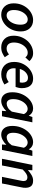

<svg xmlns="http://www.w3.org/2000/svg" viewBox="1254 -1797 555 3103"><g transform="rotate(90 1531.5 -245.5)"><path d="M217 12Q135 12 84.5 -42.5Q34 -97 34 -188Q34 -259 57 -316.5Q80 -374 119 -416Q158 -458 206 -480.5Q254 -503 304 -503Q387 -503 437.5 -449Q488 -395 488 -303Q488 -233 465 -175Q442 -117 403 -75Q364 -33 316 -10.5Q268 12 217 12ZM229 -75Q268 -75 302.5 -105Q337 -135 358 -186Q379 -237 379 -300Q379 -356 357 -386Q335 -416 293 -416Q254 -416 219.5 -386Q185 -356 163.5 -305.5Q142 -255 142 -192Q142 -137 164 -106Q186 -75 229 -75Z M744 12Q663 12 610 -40.5Q557 -93 557 -188Q557 -254 579.5 -311Q602 -368 641 -411.5Q680 -455 731 -479Q782 -503 839 -503Q884 -503 916 -485Q948 -467 968 -443L908 -378Q891 -398 874 -407Q857 -416 832 -416Q788 -416 750.5 -385.5Q713 -355 690 -304Q667 -253 667 -192Q667 -137 692 -106Q717 -75 766 -75Q795 -75 817.5 -86.5Q840 -98 859 -113L905 -45Q877 -25 838.5 -6.5Q800 12 744 12Z M1178 12Q1090 12 1035.5 -42.5Q981 -97 981 -196Q981 -265 1004.5 -321Q1028 -377 1067 -418Q1106 -459 1153.5 -481Q1201 -503 1249 -503Q1306 -503 1340 -479Q1374 -455 1389.5 -414Q1405 -373 1405 -322Q1405 -291 1397.5 -262Q1390 -233 1385 -220H1085Q1079 -167 1094.5 -134Q1110 -101 1139.5 -85.5Q1169 -70 1206 -70Q1232 -70 1259 -82Q1286 -94 1306 -109L1346 -40Q1316 -19 1273.5 -3.5Q1231 12 1178 12ZM1094 -288H1311Q1313 -298 1314.5 -308Q1316 -318 1316 -329Q1316 -365 1298.5 -392.5Q1281 -420 1236 -420Q1192 -420 1152 -385Q1112 -350 1094 -288Z M1611 12Q1547 12 1509 -34.5Q1471 -81 1471 -167Q1471 -238 1493 -299Q1515 -360 1552 -405.5Q1589 -451 1636.5 -477Q1684 -503 1735 -503Q1771 -503 1801.5 -484.5Q1832 -466 1848 -434H1850L1871 -491H1957L1859 0H1771L1776 -68H1773Q1739 -32 1696 -10Q1653 12 1611 12ZM1655 -76Q1687 -76 1720.5 -95.5Q1754 -115 1784 -159L1824 -355Q1808 -387 1786 -401Q1764 -415 1741 -415Q1700 -415 1663.5 -383Q1627 -351 1604.5 -298Q1582 -245 1582 -182Q1582 -128 1601.5 -102Q1621 -76 1655 -76Z M2155 12Q2091 12 2053 -34.5Q2015 -81 2015 -167Q2015 -238 2037 -299Q2059 -360 2096 -405.5Q2133 -451 2180.5 -477Q2228 -503 2279 -503Q2315 -503 2345.5 -484.5Q2376 -466 2392 -434H2394L2415 -491H2501L2403 0H2315L2320 -68H2317Q2283 -32 2240 -10Q2197 12 2155 12ZM2199 -76Q2231 -76 2264.5 -95.5Q2298 -115 2328 -159L2368 -355Q2352 -387 2330 -401Q2308 -415 2285 -415Q2244 -415 2207.5 -383Q2171 -351 2148.5 -298Q2126 -245 2126 -182Q2126 -128 2145.5 -102Q2165 -76 2199 -76Z M2546 0 2645 -491H2732L2728 -422H2732Q2770 -455 2811.5 -479Q2853 -503 2899 -503Q2961 -503 2988 -470.5Q3015 -438 3015 -379Q3015 -362 3013.5 -346Q3012 -330 3007 -310L2945 0H2838L2898 -296Q2901 -313 2903.5 -325Q2906 -337 2906 -348Q2906 -411 2844 -411Q2819 -411 2789 -393Q2759 -375 2720 -335L2654 0Z"/></g></svg>

Font: Source Sans Pro SemiBold
Style: Italic
Weight: 600
Italic angle: -11°
Designer: Paul D. Hunt
Foundry: Adobe Systems Incorporated
Version: Version 1.095;hotconv 1.0.109;makeotfexe 2.5.65596